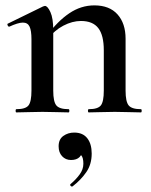

<svg xmlns="http://www.w3.org/2000/svg" viewBox="-20 -418 563 714"><path d="M310 0Q307 0 307 -6Q307 -12 310 -12Q344 -12 355 -26Q366 -40 366 -81V-231Q366 -287 345.5 -313.5Q325 -340 281 -340Q249 -340 215.5 -322.5Q182 -305 160 -274L155 -286Q194 -339 237.5 -368.5Q281 -398 331 -398Q387 -398 417 -364.5Q447 -331 447 -274V-81Q447 -40 458.5 -26Q470 -12 504 -12Q507 -12 507 -6Q507 0 504 0Q485 0 460 -1Q435 -2 407 -2Q380 -2 354.5 -1Q329 0 310 0ZM41 0Q38 0 38 -6Q38 -12 41 -12Q75 -12 86 -26Q97 -40 97 -81V-272Q97 -304 90 -319Q83 -334 65 -334Q56 -334 43 -330Q30 -326 15 -319Q11 -318 8.5 -323.5Q6 -329 9 -330L140 -394Q145 -396 147 -396Q157 -396 167.5 -373Q178 -350 178 -306V-81Q178 -40 189.5 -26Q201 -12 235 -12Q238 -12 238 -6Q238 0 235 0Q216 0 191 -1Q166 -2 138 -2Q111 -2 85.5 -1Q60 0 41 0ZM250 275Q246 277 242.5 273Q239 269 243 266Q262 250 276 231Q290 212 290 191Q290 168 282 159.5Q274 151 261 149L285 134Q287 155 276 166Q265 177 244 177Q224 177 211 163Q198 149 198 126Q198 100 215.5 87.5Q233 75 256 75Q288 75 304.5 96Q321 117 321 153Q321 193 301 222Q281 251 250 275Z"/></svg>

Font: Cormorant Garamond Light SemiBold
Style: Regular
Weight: 600
Version: Version 4.001